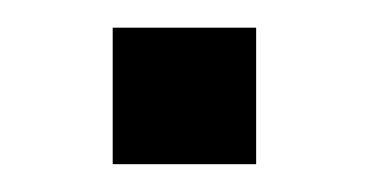

<svg xmlns="http://www.w3.org/2000/svg" viewBox="-20 -118 265 138"><path d="M61 0V-98.1H164.1V0Z"/></svg>

Font: TASA Orbiter Deck
Style: Regular
Weight: 400
Designer: Weizhong Zhang
Version: Version 1.000;Glyphs 3.1.2 (3151)